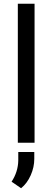

<svg xmlns="http://www.w3.org/2000/svg" viewBox="-20 -770 283 1036"><path d="M166.5 0H76.2V-750H166.5ZM93.8 245.6 42.5 210.4Q77.6 157.2 78.6 95.2V50.3H165V87.4Q165 131.8 145.8 175.5Q126.5 219.2 93.8 245.6Z"/></svg>

Font: SteelSelectRoboto
Style: Roboto-Regular
Weight: 400
Designer: Google
Version: Version 2.137; 2017